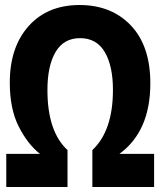

<svg xmlns="http://www.w3.org/2000/svg" viewBox="-20 -745 640 765"><path d="M5 0H249V-147Q169 -221 169 -386Q169 -483 201.5 -538Q234 -593 299 -593Q365 -593 397.5 -537.5Q430 -482 430 -387Q430 -224 348 -147V0H594V-132H456Q579 -222 579 -413Q579 -562 501.5 -643.5Q424 -725 297 -725Q169 -725 94 -641Q19 -557 19 -416Q19 -312 54 -242Q89 -172 139 -132H5Z"/></svg>

Font: Noto Sans Mono Extra
Style: Regular
Weight: 800
Designer: Monotype Design Team
Foundry: Monotype Imaging Inc.
Version: Version 1.900